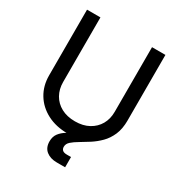

<svg xmlns="http://www.w3.org/2000/svg" viewBox="-213 -869 1129 1213"><g transform="rotate(30 351.5 -262.0)"><path d="M351.6 11.7Q265.6 11.7 201.2 -22Q136.7 -55.7 101.3 -114.3Q65.9 -172.9 65.9 -248V-727.5H163.6V-255.9Q163.6 -204.6 186.3 -164.3Q209 -124 251.2 -101.1Q293.5 -78.1 352.1 -78.1Q410.2 -78.1 452.4 -101.3Q494.6 -124.5 517.3 -164.3Q540 -204.1 540 -255.9V-727.5H637.7V-248Q637.7 -172.9 602.3 -114.3Q566.9 -55.7 502.7 -22Q438.5 11.7 351.6 11.7ZM383.3 204.1Q335.4 204.1 305.9 180.4Q276.4 156.7 276.4 110.8Q276.4 76.7 293.9 53.2Q311.5 29.8 340.3 12.7Q369.1 -4.4 403.8 -19.8Q438.5 -35.2 473.1 -53Q507.8 -70.8 536.6 -96.2Q565.4 -121.6 583 -158.2Q600.6 -194.8 600.6 -248H637.7Q637.7 -187.5 618.7 -143.8Q599.6 -100.1 569.3 -69.8Q539.1 -39.6 504.9 -17.6Q470.7 4.4 440.4 22Q410.2 39.6 390.9 56.6Q371.6 73.7 371.6 95.7Q371.6 111.8 381.6 120.6Q391.6 129.4 413.6 129.4Q420.4 129.4 429 129.4Q437.5 129.4 443.8 129.4V204.1Q429.2 204.1 413.6 204.1Q397.9 204.1 383.3 204.1Z"/></g></svg>

Font: Inter Cardless Display
Style: Regular
Weight: 400
Designer: Rasmus Andersson
Foundry: rsms
Version: Version 4.001;git-9221beed3